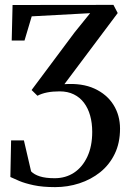

<svg xmlns="http://www.w3.org/2000/svg" viewBox="-20 -542 535 787"><path d="M206 225Q154.5 225 118.2 217.2Q82 209.5 58.5 199.5Q35 189.5 22.5 183.5L25.5 33.5H78L107.5 160.5Q120 173.5 143.5 181Q167 188.5 204 188.5Q249 188.5 283.5 165.8Q318 143 338 100.2Q358 57.5 358 -1.5Q358 -38 349.5 -68.2Q341 -98.5 324.2 -120.8Q307.5 -143 282.5 -155.2Q257.5 -167.5 224.5 -167.5Q195.5 -167.5 173 -163Q150.5 -158.5 133.5 -149.5L109.5 -173L286 -409.5L349.5 -488L110 -475L80.5 -376H28L31.5 -521.5L445 -522L462.5 -488.5L244 -197Q316.5 -202 367.2 -178.8Q418 -155.5 445 -112.5Q472 -69.5 472 -14.5Q472 44 450.2 88.8Q428.5 133.5 390.8 163.8Q353 194 305.2 209.5Q257.5 225 206 225Z"/></svg>

Font: Merriweather 96pt
Style: Regular
Weight: 400
Version: Version 2.100